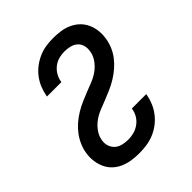

<svg xmlns="http://www.w3.org/2000/svg" viewBox="-206 -873 1012 1012"><g transform="rotate(-45 300.0 -367.5)"><path d="M249 8Q220 8 192.5 4Q165 0 139.5 -11Q114 -22 94.5 -40.5Q75 -59 64 -83.5Q53 -108 49.5 -136Q46 -164 51 -193Q55 -219 66.5 -245Q78 -271 95 -293.5Q112 -316 134 -335Q156 -354 180 -368.5Q204 -383 230 -394.5Q256 -406 282 -416Q308 -426 334 -436.5Q360 -447 383 -463.5Q406 -480 423 -504Q440 -528 444 -554Q448 -575 443 -595Q438 -615 423.5 -628Q409 -641 388.5 -646Q368 -651 348 -651Q327 -651 306 -645.5Q285 -640 267 -626Q249 -612 237.5 -592Q226 -572 223 -551L222 -548H115L116 -554Q121 -581 131.5 -606.5Q142 -632 159.5 -655Q177 -678 200.5 -695.5Q224 -713 249.5 -724Q275 -735 302 -739Q329 -743 356 -743Q384 -743 411.5 -739Q439 -735 464 -723.5Q489 -712 508 -693.5Q527 -675 538 -650.5Q549 -626 552 -598.5Q555 -571 550 -542Q546 -516 535 -490Q524 -464 506.5 -441.5Q489 -419 467.5 -400.5Q446 -382 421.5 -367Q397 -352 371 -340.5Q345 -329 319.5 -319Q294 -309 267.5 -298.5Q241 -288 218 -271.5Q195 -255 178 -231Q161 -207 157 -181Q153 -159 159.5 -139.5Q166 -120 180.5 -107Q195 -94 215.5 -89Q236 -84 257 -84Q279 -84 300 -89.5Q321 -95 340 -108.5Q359 -122 371 -142Q383 -162 386 -184L387 -187H494L493 -181Q488 -154 477 -128Q466 -102 448 -79Q430 -56 406.5 -38.5Q383 -21 357 -10.5Q331 0 303.5 4Q276 8 249 8Z"/></g></svg>

Font: Iosevka Aile Semibold Oblique
Style: Regular
Weight: 600
Italic angle: -9°
Designer: Belleve Invis
Foundry: Belleve Invis
Version: Version 31.1.0; ttfautohint (v1.8.4)